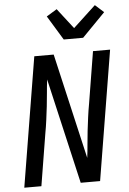

<svg xmlns="http://www.w3.org/2000/svg" viewBox="-64 -1039 728 1085"><g transform="rotate(-5 300.0 -496.5)"><path d="M29 0 150 -735H260L398 -137Q403 -175 406 -213Q409 -251 413.5 -289Q418 -327 423 -365Q428 -403 435 -441L483 -735H580L459 0H349L211 -598Q206 -560 203 -522Q200 -484 195.5 -446Q191 -408 186 -370Q181 -332 174 -294L126 0ZM324 -815 240 -953 299 -989 388 -874 516 -993 565 -949 434 -815Z"/></g></svg>

Font: Iosevka Medium Extended
Style: Italic
Weight: 500
Width: 7
Italic angle: -9°
Monospace: yes
Designer: Belleve Invis
Foundry: Belleve Invis
Version: Version 32.5.0; ttfautohint (v1.8.4)